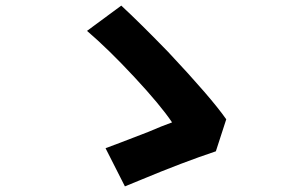

<svg xmlns="http://www.w3.org/2000/svg" viewBox="-20 -691 1040 684"><path d="M481 -50 425 -27 356 -163Q384 -173 508 -221Q559 -243 593 -255Q552 -316 459 -416Q366 -516 290 -581L412 -671Q477 -611 579 -506Q733 -342 786 -266L749 -152Q632 -113 481 -50Z"/></svg>

Font: Merged Yaku Han JP ExtraBold
Style: Regular
Weight: 800
Designer: Ryoko NISHIZUKA 西塚涼子 (kana, bopomofo & ideographs); Paul D. Hunt (Latin, Greek & Cyrillic); Sandoll Communications 산돌커뮤니
Foundry: Adobe
Version: Version 2.004